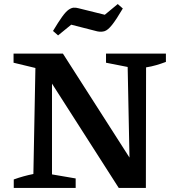

<svg xmlns="http://www.w3.org/2000/svg" viewBox="-20 -929 857 949"><path d="M504 -664H800V-623Q776 -614 752 -607Q728 -600 702 -596L701 0H567L208 -561L237 -569V-67L354 -47V0H48V-42Q73 -51 96.5 -57.5Q120 -64 145 -69L155 -593L47 -619V-664H291L647 -108L621 -100L611 -598L504 -619ZM267 -754 242 -776Q269 -821 287 -846Q305 -871 318.5 -880.5Q332 -890 343.5 -891Q355 -892 369 -888L498 -856L562 -909L587 -887Q554 -831 533.5 -805.5Q513 -780 497 -775Q481 -770 461 -774L332 -807Z"/></svg>

Font: Piazzolla Thin
Style: Bold
Weight: 700
Version: Version 2.005